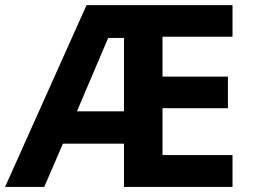

<svg xmlns="http://www.w3.org/2000/svg" viewBox="-20 -734 992 754"><path d="M466.8 -296.9V-585H404.8L282.2 -296.9ZM893.1 0H466.8V-169.9H227.1L153.8 0H0L319.8 -713.9H893.1V-589.8H618.2V-433.1H875V-309.1H618.2V-125H893.1Z"/></svg>

Font: NotoSans-Bold
Style: Bold
Weight: 700
Designer: Monotype Design team
Foundry: Monotype Imaging Inc.
Version: Version 1.04